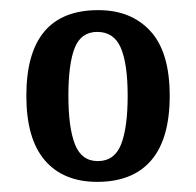

<svg xmlns="http://www.w3.org/2000/svg" viewBox="-20 -739 386 379"><path d="M172 -380Q105 -380 68.5 -422.5Q32 -465 32 -550Q32 -719 174 -719Q239 -719 277 -677.5Q315 -636 315 -550Q315 -465 278.5 -422.5Q242 -380 172 -380ZM173 -421Q206 -421 219 -454Q232 -487 232 -550Q232 -613 218.5 -644.5Q205 -676 172 -676Q140 -676 127.5 -644.5Q115 -613 115 -550Q115 -487 128 -454Q141 -421 173 -421Z"/></svg>

Font: Noto Serif ExtraCondensed SemiBold
Style: Regular
Weight: 600
Width: 2
Designer: Monotype Design Team
Foundry: Monotype Imaging Inc.
Version: Version 2.015; ttfautohint (v1.8.4.7-5d5b)